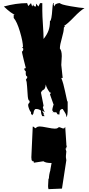

<svg xmlns="http://www.w3.org/2000/svg" viewBox="-20 -760 621 1334"><path d="M440.9 292 438 322.8V333Q440.9 352.1 440.9 353L410.6 550.3L316.9 554.2Q314 543 314 533Q314 522.9 315.4 505.6Q316.9 488.3 316.9 480L319.8 482.4Q319.8 455.1 330.6 419.9L329.6 420.9L338.4 372.6Q296.4 372.6 281.7 360.4L215.3 370.6Q215.3 361.3 211.4 359.4L208.5 361.3L199.7 353Q197.8 338.4 197.8 333Q197.8 333 207.5 119.6Q215.8 119.6 224.1 130.9Q227.1 130.9 234.6 124.8Q242.2 118.7 256.3 118.7Q270.5 118.7 307.6 126.2Q344.7 133.8 360.6 133.8Q376.5 133.8 381.3 128.7Q386.2 123.5 393.1 123.5L416.5 132.3H425.3L433.1 122.1L440.9 237.8V244.1Q440.9 245.1 443.8 261.2H440.9V270L435.1 272.5ZM379.9 34.2 371.1 20H353L344.2 8.8Q343.3 7.3 343.3 1.7Q343.3 -3.9 353 -36.6H351.1L327.1 -104.5L335 -116.2H327.1Q301.8 -149.4 298.3 -173.3Q294.4 -141.6 283.2 -136.7Q270.5 -131.3 264.6 -116.2L282.7 -25.9L277.8 -14.2Q283.2 7.3 291.5 20L273.9 8.8Q273.9 13.7 278.8 20.5Q283.7 27.3 284.7 30.8L282.7 37.1L290.5 46.9H273.9Q264.6 31.7 264.6 8.8Q250.5 -2.9 230 -2.9Q216.3 -2.9 211.9 29.3L203.6 41L195.3 29.3V17.6Q189.5 16.6 182.6 -2Q175.8 -20.5 175.8 -26.6Q175.8 -32.7 176.3 -36.6L185.5 -48.8V-59.6Q175.8 -59.6 172.9 -90.8Q169.9 -122.1 168.2 -159.2Q166.5 -196.3 159.7 -205.6L169.4 -220.7L168.5 -229.5Q158.7 -229.5 158.7 -252.4L159.7 -262.7L149.4 -274.4L150.4 -286.1H159.7Q156.7 -294.4 144.3 -346.7Q131.8 -398.9 132.3 -401.4Q141.6 -405.8 141.6 -418.9V-422.4L132.3 -432.6H139.6Q139.6 -469.2 118.7 -539.8Q97.7 -610.4 75.2 -635.3V-658.7H84Q62 -662.6 6.8 -714.8Q90.8 -738.3 168.5 -738.3L176.3 -717.8L195.3 -738.3L203.6 -714.8L211.9 -730V-726.6Q211.9 -714.8 230 -714.8V-734.9L247.1 -714.8L258.3 -738.3H273.9V-686Q273.9 -652.8 278.3 -587.2Q282.7 -521.5 282.7 -489.3Q306.2 -518.6 316.7 -546.9Q327.1 -575.2 327.1 -613.8Q338.4 -614.7 343.8 -699.2Q346.2 -731.4 349.1 -739.7L353 -738.3V-726.6L361.8 -714.8V-726.6Q375 -738.3 397 -738.3Q399.9 -729 470.2 -716.8Q540.5 -704.6 567.4 -703.6Q538.6 -687.5 493.9 -640.9Q449.2 -594.2 423.8 -579.1H432.6L423.8 -568.4Q423.8 -543 409.9 -495.6Q396 -448.2 396 -422.9Q409.2 -407.2 409.2 -370.1L405.8 -308.6L415.5 -218.3H405.8Q420.9 -180.7 431.9 -126Q442.9 -71.3 447.8 -52.7L450.2 -59.6V10.7Q450.2 36.1 442.9 53.2L441.4 52.2Q441.4 37.6 429.9 20Q418.5 2.4 415.5 -2.9Q393.1 -2.9 393.1 28.8V35.6Q392.1 35.2 379.9 34.2ZM348.1 20H344.2V17.6Q344.2 18.1 348.1 20ZM210.4 33.2V32.2Z"/></svg>

Font: Butcherman
Style: Regular
Weight: 400
Version: Version 001.003